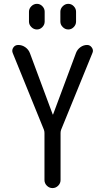

<svg xmlns="http://www.w3.org/2000/svg" viewBox="-20 -960 540 980"><path d="M288.1 -900.4Q288.1 -916 300.3 -928.2Q312.5 -940.4 328.6 -940.4Q344.7 -940.4 356.4 -928.2Q368.2 -916 368.2 -900.4V-849.6Q368.2 -834 356.4 -821.8Q344.7 -809.6 328.6 -809.6Q312.5 -809.6 300.3 -821.8Q288.1 -834 288.1 -849.6ZM127.9 -900.4Q127.9 -916 140.1 -928.2Q152.3 -940.4 168.5 -940.4Q184.6 -940.4 196.3 -928.2Q208 -916 208 -900.4V-849.6Q208 -834 196.3 -821.8Q184.6 -809.6 168.5 -809.6Q152.3 -809.6 140.1 -821.8Q127.9 -834 127.9 -849.6ZM204.1 -297.9 44.9 -689.5Q39.1 -704.1 47.9 -717.3Q56.6 -730.5 73.2 -730.5Q92.8 -730.5 109.4 -718.8Q126 -707 132.8 -688.5L249 -376Q249 -375 250 -375Q251 -375 251 -376L368.2 -690.4Q375 -708 390.6 -719.2Q406.2 -730.5 424.8 -730.5Q439.5 -730.5 448.7 -717.3Q458 -704.1 452.1 -690.4L292 -297.9Q289.1 -290 289.1 -281.2V-41Q289.1 -24.4 276.9 -12.2Q264.6 0 248 0Q231.4 0 219.2 -12.2Q207 -24.4 207 -41V-281.2Q207 -290 204.1 -297.9Z"/></svg>

Font: Rounded Mgen+ 2m regular
Style: Regular
Weight: 400
Designer: [Source Han Sans]
Ryoko NISHIZUKA  (kana & ideographs); Paul D. Hunt (Latin, Greek & Cyrillic); Wenlong ZHANG  (bopomofo
Version: Version 1.059.20150602